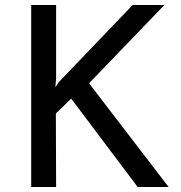

<svg xmlns="http://www.w3.org/2000/svg" viewBox="-20 -743 720 763"><path d="M203 -432 200 -396 212 -415 507 -723H633L334 -412L650 0H527L263 -351L202 -292L203 0H104V-723H203Z"/></svg>

Font: Synthetic
Style: Regular
Weight: 400
Designer: Santiago Orozco
Foundry: Typemade
Version: Version 2.000; ttfautohint (v1.8.4.7-5d5b)